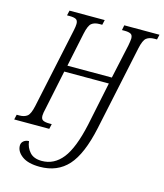

<svg xmlns="http://www.w3.org/2000/svg" viewBox="-155 -814 978 1148"><g transform="rotate(15 334.0 -240.0)"><path d="M200 234Q128 234 90.5 206.5Q53 179 53 142Q53 125 65.5 114Q78 103 99 102Q103 141 128 169Q153 197 203 197Q279 197 330.5 132Q382 67 415 -84L471 -354H195L144 -109Q141 -97 139 -85.5Q137 -74 137 -66Q137 -44 150.5 -37.5Q164 -31 188 -31H204L197 0H-20L-13 -31H3Q34 -31 52 -45Q70 -59 81 -111L186 -605Q189 -619 190.5 -629.5Q192 -640 192 -648Q192 -670 179 -676.5Q166 -683 141 -683H124L131 -714H349L342 -683H325Q294 -683 276.5 -669Q259 -655 248 -603L204 -393H479L525 -605Q527 -618 529 -629Q531 -640 531 -648Q531 -670 518 -676.5Q505 -683 481 -683H464L470 -714H688L681 -683H665Q634 -683 616 -669Q598 -655 587 -603L476 -79Q440 89 374.5 161.5Q309 234 200 234Z"/></g></svg>

Font: Noto Serif ExtraCondensed Light
Style: Italic
Weight: 300
Width: 2
Italic angle: -12°
Designer: Monotype Design Team
Foundry: Monotype Imaging Inc.
Version: Version 2.014; ttfautohint (v1.8.4.7-5d5b)